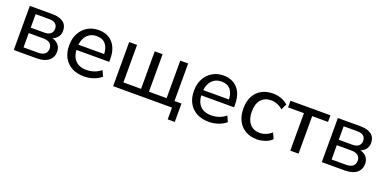

<svg xmlns="http://www.w3.org/2000/svg" viewBox="-13 -1179 3980 1992"><g transform="rotate(20 1976.5 -183.0)"><path d="M78 0V-487H321Q380 -487 417.5 -472Q455 -457 473 -429Q491 -401 491 -359Q491 -313 459 -281Q427 -249 375 -243V-256Q417 -255 446.5 -239Q476 -223 491.5 -196.5Q507 -170 507 -135Q507 -73 461 -36.5Q415 0 329 0ZM164 -60H324Q372 -60 397.5 -80.5Q423 -101 423 -139Q423 -178 397.5 -198Q372 -218 324 -218H164ZM164 -278H316Q359 -278 382.5 -298Q406 -318 406 -353Q406 -389 382.5 -408Q359 -427 316 -427H164Z M855 9Q776 9 719.5 -21.5Q663 -52 632 -108.5Q601 -165 601 -242Q601 -318 631.5 -375Q662 -432 715.5 -464Q769 -496 838 -496Q905 -496 952.5 -467Q1000 -438 1025.5 -384.5Q1051 -331 1051 -256V-223H672V-281H991L974 -267Q974 -345 940 -387.5Q906 -430 840 -430Q792 -430 758 -407.5Q724 -385 706 -344.5Q688 -304 688 -251V-245Q688 -185 707.5 -144.5Q727 -104 764 -83.5Q801 -63 855 -63Q898 -63 938.5 -76.5Q979 -90 1015 -119L1043 -56Q1010 -26 958.5 -8.5Q907 9 855 9Z M1825 130V0H1175V-487H1262V-73H1457V-487H1544V-73H1739V-487H1826V-73H1903V130Z M2233 9Q2154 9 2097.5 -21.5Q2041 -52 2010 -108.5Q1979 -165 1979 -242Q1979 -318 2009.5 -375Q2040 -432 2093.5 -464Q2147 -496 2216 -496Q2283 -496 2330.5 -467Q2378 -438 2403.5 -384.5Q2429 -331 2429 -256V-223H2050V-281H2369L2352 -267Q2352 -345 2318 -387.5Q2284 -430 2218 -430Q2170 -430 2136 -407.5Q2102 -385 2084 -344.5Q2066 -304 2066 -251V-245Q2066 -185 2085.5 -144.5Q2105 -104 2142 -83.5Q2179 -63 2233 -63Q2276 -63 2316.5 -76.5Q2357 -90 2393 -119L2421 -56Q2388 -26 2336.5 -8.5Q2285 9 2233 9Z M2764 9Q2690 9 2636 -22.5Q2582 -54 2553 -111.5Q2524 -169 2524 -247Q2524 -324 2553 -380Q2582 -436 2636 -466Q2690 -496 2764 -496Q2810 -496 2854.5 -480Q2899 -464 2928 -435L2898 -371Q2869 -397 2835 -410Q2801 -423 2770 -423Q2697 -423 2657 -377Q2617 -331 2617 -246Q2617 -161 2657 -112.5Q2697 -64 2770 -64Q2801 -64 2835 -77Q2869 -90 2898 -117L2928 -52Q2899 -23 2853.5 -7Q2808 9 2764 9Z M3131 0V-414H2956V-487H3397V-414H3222V0Z M3479 0V-487H3722Q3781 -487 3818.5 -472Q3856 -457 3874 -429Q3892 -401 3892 -359Q3892 -313 3860 -281Q3828 -249 3776 -243V-256Q3818 -255 3847.5 -239Q3877 -223 3892.5 -196.5Q3908 -170 3908 -135Q3908 -73 3862 -36.5Q3816 0 3730 0ZM3565 -60H3725Q3773 -60 3798.5 -80.5Q3824 -101 3824 -139Q3824 -178 3798.5 -198Q3773 -218 3725 -218H3565ZM3565 -278H3717Q3760 -278 3783.5 -298Q3807 -318 3807 -353Q3807 -389 3783.5 -408Q3760 -427 3717 -427H3565Z"/></g></svg>

Font: Nunito Sans 12pt Medium
Style: Regular
Weight: 500
Designer: Vernon Adams
Foundry: Vernon Adams
Version: Version 3.101;gftools[0.9.27]